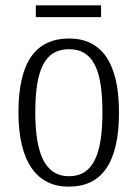

<svg xmlns="http://www.w3.org/2000/svg" viewBox="-20 -688 514 718"><path d="M114 -624H358V-668H114ZM237 10C360 10 425 -78 425 -268C425 -454 359 -544 239 -544C112 -544 49 -454 49 -268C49 -79 120 10 237 10ZM238 -29C149 -29 112 -112 112 -268C112 -425 146 -504 238 -504C329 -504 363 -426 363 -268C363 -114 330 -29 238 -29Z"/></svg>

Font: Noto Serif Thai Condensed Light
Style: Regular
Weight: 300
Width: 3
Designer: Monotype Design Team
Foundry: Monotype Imaging Inc.
Version: Version 2.002